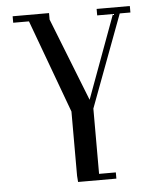

<svg xmlns="http://www.w3.org/2000/svg" viewBox="-53 -485 684 824"><g transform="rotate(-5 289.5 -72.5)"><path d="M32.2 -411.1V-439H189V-411.1L330.1 -53.2L461.9 -411.1H394V-439H537.1V-411.1H491.2L342.8 -14.2V267.1H415V293.9H250L248 267.1V-9.8L100.1 -411.1Z"/></g></svg>

Font: Dehuti
Style: Bold
Weight: 700
Version: Version 1.2